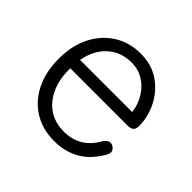

<svg xmlns="http://www.w3.org/2000/svg" viewBox="-129 -630 781 781"><g transform="rotate(45 262.0 -239.5)"><path d="M270 11Q205 11 154.5 -19.5Q104 -50 75.5 -106.5Q47 -163 47 -240Q47 -315 75.5 -371Q104 -427 154 -458.5Q204 -490 268 -490Q333 -490 378.5 -458Q424 -426 448 -377Q472 -328 472 -277Q472 -259 463.5 -252Q455 -245 439 -245H108Q106 -155 150.5 -99.5Q195 -44 271 -44Q365 -44 411 -129Q431 -155 452 -143Q478 -126 459 -98Q396 11 270 11ZM112 -297H412Q407 -336 387.5 -368Q368 -400 337.5 -419Q307 -438 268 -438Q207 -438 165.5 -400.5Q124 -363 112 -297Z"/></g></svg>

Font: Shin Retro Maru Gothic Regular
Style: Regular
Weight: 400
Designer: Iose
Foundry: Typographish
Version: Version 1.002